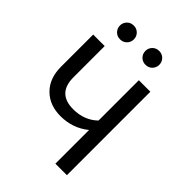

<svg xmlns="http://www.w3.org/2000/svg" viewBox="-255 -1008 1121 1121"><g transform="rotate(45 306.0 -447.0)"><path d="M512 0H417V-278Q342 -217 242 -217Q151 -217 95.5 -272.5Q40 -328 40 -424V-689H135V-431Q135 -298 266 -298Q357 -298 417 -356V-689H512ZM171 -780Q145 -780 129 -797Q113 -814 113 -837Q113 -860 129 -877Q145 -894 171 -894Q195 -894 211.5 -877.5Q228 -861 228 -837Q228 -813 211.5 -796.5Q195 -780 171 -780ZM380 -780Q356 -780 339.5 -796.5Q323 -813 323 -837Q323 -861 339.5 -877.5Q356 -894 380 -894Q406 -894 422 -877Q438 -860 438 -837Q438 -814 422 -797Q406 -780 380 -780Z"/></g></svg>

Font: Trujillo
Style: Regular
Weight: 400
Designer: Fira Sans original fonts by bBox Type GmbH, Carrois Corporate GbR, & Edenspiekermann AG / Changes by Cristiano Sobral
Foundry: Fira Sans original fonts by bBox Type GmbH, Carrois Corporate GbR, & Edenspiekermann AG / Changes by Cristiano Sobral
Version: Version 4.301;October 17, 2021;FontCreator 14.0.0.2814 64-bi